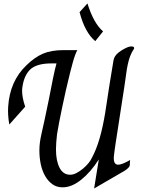

<svg xmlns="http://www.w3.org/2000/svg" viewBox="-20 -1083 829 1110"><path d="M219.5 -307.7Q227.2 -342.1 238.7 -394.4Q250.3 -446.7 261.5 -503.6Q274.4 -570.8 286.4 -629.7Q298.5 -688.7 306.7 -716.4H277.4Q187.2 -716.4 150.8 -677.4Q114.4 -638.5 107.7 -564.1Q106.7 -521 125.6 -466.2L33.8 -363.1Q24.1 -417.9 27.2 -466.2Q36.9 -614.4 132.3 -705.1Q179 -751.3 227.4 -772.3Q275.9 -793.3 348.7 -793.3H427.2Q414.4 -770.8 400.8 -721.8Q387.2 -672.8 372.8 -611.3Q369.2 -598.5 360.3 -558.2Q351.3 -517.9 341 -469.5Q330.8 -421 321.8 -375.1Q312.8 -329.2 309.7 -306.7Q306.7 -279 305.1 -258.7Q303.6 -238.5 303.6 -219.5Q303.6 -153.3 324.4 -113.1Q345.1 -72.8 385.6 -72.8Q403.6 -72.8 422.8 -83.1Q442.1 -93.3 459.7 -107.9Q477.4 -122.6 491.3 -139.5Q505.1 -156.4 511.3 -170.8Q536.9 -217.9 555.6 -282.3Q574.4 -346.7 588.7 -433.8Q588.7 -435.9 591 -450Q593.3 -464.1 598.5 -498.2Q603.6 -532.3 612.3 -588.7Q621 -645.1 635.9 -732.3Q640 -760 666.2 -780Q692.3 -800 721 -811.3Q735.9 -816.4 746.9 -813.8Q757.9 -811.3 754.9 -801.5Q740 -779 732.1 -757.4Q724.1 -735.9 718.5 -709.7Q712.8 -683.6 709 -652.3Q705.1 -621 698.5 -579L648.7 -256.4Q645.1 -232.3 642.6 -214.4Q640 -196.4 638.5 -180.5Q633.8 -130.8 663.1 -130.8Q674.4 -130.8 692.1 -137.9Q709.7 -145.1 732.3 -157.9Q732.3 -154.9 731.5 -150Q730.8 -145.1 730.8 -140V-129.2Q729.2 -114.4 701.5 -96.4L524.1 6.7L551.3 -161.5Q505.1 -88.7 450 -44.4Q394.9 0 342.1 0Q307.7 0 282.8 -17.9Q257.9 -35.9 241 -65.4Q224.1 -94.9 215.9 -132.8Q207.7 -170.8 207.7 -212.8Q207.7 -238.5 211 -262.1Q214.4 -285.6 219.5 -307.7ZM530.8 -845.1Q470.8 -894.9 440 -1012.8L485.6 -1063.1Q521 -948.7 575.9 -901.5Z"/></svg>

Font: MM Jasmine
Style: Regular
Weight: 400
Designer: Khon Soe Zaw Thu
Version: Version 1.00 July 11, 2016, initial release